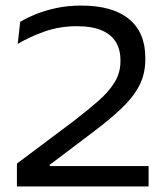

<svg xmlns="http://www.w3.org/2000/svg" viewBox="-20 -671 599 691"><path d="M40.9 0V-82.3L242.7 -233.5Q293.9 -272.9 332.4 -306.4Q370.8 -339.8 392.2 -374.4Q413.5 -409 413.5 -450.5V-454.5Q413.5 -493.1 396.6 -520.3Q379.7 -547.6 345.1 -562.2Q310.6 -576.7 257.2 -576.7Q193.7 -576.7 139.3 -557.2Q85 -537.7 43.8 -513L52.6 -592.2Q76.3 -606.7 108.9 -619.9Q141.5 -633.2 182.5 -642Q223.4 -650.9 272.4 -650.9Q385.6 -650.9 444.3 -602.4Q503 -554 503 -463.2V-457.4Q503 -403.7 480.3 -361.1Q457.6 -318.5 415.2 -278.9Q372.9 -239.4 313.8 -194.8L158.8 -77.7V-57.3L123.2 -73.4H514.8V0Z"/></svg>

Font: Anek Gurmukhi Medium SemiExpanded
Style: Regular
Weight: 500
Width: 6
Version: Version 1.003